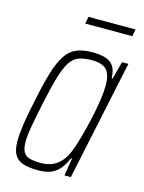

<svg xmlns="http://www.w3.org/2000/svg" viewBox="-104 -717 592 788"><g transform="rotate(15 192.5 -323.0)"><path d="M136 8Q96 8 71 -0.5Q46 -9 34.5 -29.5Q23 -50 23 -87Q23 -116 29 -158Q35 -200 47 -255Q63 -335 78.5 -386.5Q94 -438 113 -466.5Q132 -495 159.5 -506.5Q187 -518 227 -518Q254 -518 277 -512.5Q300 -507 314.5 -489.5Q329 -472 330 -435H334L354 -510H381L273 0H246L258 -75H254Q239 -39 220 -21Q201 -3 179.5 2.5Q158 8 136 8ZM138 -24Q166 -24 187 -33Q208 -42 223.5 -59.5Q239 -77 250 -104Q258 -123 266.5 -151.5Q275 -180 283.5 -213.5Q292 -247 299 -281.5Q306 -316 310 -347Q314 -378 314 -400Q314 -447 295.5 -466.5Q277 -486 233 -486Q200 -486 178 -478Q156 -470 140.5 -446.5Q125 -423 111.5 -377Q98 -331 82 -255Q70 -197 63 -157.5Q56 -118 56 -92Q56 -64 64.5 -49Q73 -34 91.5 -29Q110 -24 138 -24ZM167 -624 173 -654H373L367 -624Z"/></g></svg>

Font: Saira Condensed Thin
Style: Italic
Weight: 250
Width: 3
Italic angle: -12°
Designer: Hector Gatti with collaboration of the Omnibus-Type team
Foundry: Omnibus-Type
Version: Version 1.101